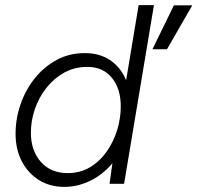

<svg xmlns="http://www.w3.org/2000/svg" viewBox="-20 -720 773 752"><path d="M409 0 422 -93 523 -700H583L466 0ZM232 12Q176 12 133 -14.5Q90 -41 65.5 -88Q41 -135 41 -196Q41 -255 60.5 -311.5Q80 -368 116 -413Q152 -458 201.5 -485Q251 -512 312 -512Q368 -512 408 -486.5Q448 -461 470 -415Q492 -369 492 -308Q492 -228 469.5 -168Q447 -108 409 -68Q371 -28 325 -8Q279 12 232 12ZM245 -42Q294 -42 332.5 -65Q371 -88 398 -126.5Q425 -165 439 -211Q453 -257 453 -303Q453 -373 418 -415.5Q383 -458 322 -458Q272 -458 231.5 -435.5Q191 -413 161.5 -375.5Q132 -338 116.5 -292.5Q101 -247 101 -200Q101 -130 140 -86Q179 -42 245 -42ZM577 -527 661 -699H733L634 -527Z"/></svg>

Font: Figtree Light Light
Style: Italic
Weight: 300
Italic angle: -9.5°
Version: Version 2.000